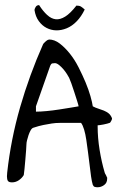

<svg xmlns="http://www.w3.org/2000/svg" viewBox="-20 -749 478 769"><path d="M351.6 -8.8Q347.7 -21.5 344.7 -42.5Q341.8 -63.5 338.9 -88.4Q335.9 -113.3 332.5 -139.2Q329.1 -165 325.7 -188.5Q322.3 -211.9 316.9 -230Q311.5 -248 304.7 -256.8H294.9Q288.1 -256.8 280.8 -256.8Q273.4 -256.8 266.6 -256.8H256.8Q236.3 -256.8 219.7 -256.8Q203.1 -256.8 187.5 -254.4Q171.9 -252 154.3 -248.5Q136.7 -245.1 113.3 -237.3Q107.4 -235.4 102.5 -226.6Q97.7 -217.8 94.2 -207.5Q90.8 -197.3 88.4 -187.5Q85.9 -177.7 85.9 -170.9Q85.9 -164.1 84.5 -146.5Q83 -128.9 81.5 -109.4Q80.1 -89.8 78.1 -71.8Q76.2 -53.7 75.2 -47.9Q68.4 -36.1 55.7 -27.3Q43 -18.6 28.3 -18.6Q15.6 -18.6 11.7 -24.4Q7.8 -30.3 7.8 -43Q7.8 -43.9 8.3 -49.8Q8.8 -55.7 8.8 -57.6Q23.4 -190.4 60.5 -319.3Q97.7 -448.2 152.3 -571.3Q152.3 -572.3 154.8 -575.2Q157.2 -578.1 160.6 -581.1Q164.1 -584 167 -586.4Q169.9 -588.9 170.9 -588.9Q172.9 -588.9 173.8 -589.8Q174.8 -589.8 174.8 -589.8L175.8 -590.8Q198.2 -590.8 219.2 -574.7Q240.2 -558.6 259.8 -534.2Q279.3 -509.8 294.9 -479Q310.5 -448.2 322.8 -418.9Q335 -389.6 342.3 -363.8Q349.6 -337.9 351.6 -323.2Q362.3 -317.4 373.5 -314Q384.8 -310.5 395.5 -306.2Q406.2 -301.8 414.6 -295.4Q422.9 -289.1 428.7 -275.4Q428.7 -274.4 428.2 -271.5Q427.7 -268.6 425.8 -265.6Q423.8 -262.7 422.4 -259.8Q420.9 -256.8 418.9 -256.8Q417 -255.9 409.7 -253.9Q402.3 -252 395 -250.5Q387.7 -249 380.4 -248Q373 -247.1 371.1 -247.1V-242.2Q371.1 -197.3 378.9 -148.9Q386.7 -100.6 399.4 -57.6Q399.4 -56.6 400.9 -53.7Q402.3 -50.8 404.3 -47.9Q406.2 -44.9 407.2 -41.5Q408.2 -38.1 409.2 -38.1V-33.2Q409.2 -16.6 397 -7.8Q384.8 1 371.1 1Q364.3 1 359.4 -0.5Q354.5 -2 351.6 -8.8ZM124 -301.8Q142.6 -301.8 167.5 -304.2Q192.4 -306.6 217.3 -310.5Q242.2 -314.5 263.7 -317.9Q285.2 -321.3 294.9 -323.2Q293.9 -329.1 288.6 -345.7Q283.2 -362.3 277.3 -380.9Q271.5 -399.4 265.6 -415.5Q259.8 -431.6 256.8 -437.5Q254.9 -441.4 248.5 -451.7Q242.2 -461.9 233.9 -471.7Q225.6 -481.4 216.3 -488.8Q207 -496.1 200.2 -496.1Q194.3 -496.1 189.5 -495.1Q184.6 -494.1 180.7 -484.4L124 -323.2ZM118.2 -709Q118.2 -712.9 122.6 -720.7Q127 -728.5 136.7 -728.5Q152.3 -704.1 168.9 -689Q185.5 -673.8 203.1 -671.9Q220.7 -669.9 241.2 -682.6Q261.7 -695.3 286.1 -726.6Q297.9 -726.6 304.2 -722.7Q310.5 -718.8 319.3 -710.9Q305.7 -682.6 287.1 -663.6Q268.6 -644.5 247.1 -635.7Q225.6 -627 205.1 -627.4Q184.6 -627.9 166.5 -637.2Q148.4 -646.5 135.3 -664.6Q122.1 -682.6 118.2 -709Z"/></svg>

Font: Swanky and Moo Moo
Style: Regular
Weight: 400
Designer: Kimberly Geswein
Foundry: Kimberly Geswein
Version: Version 1.002 2001